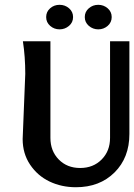

<svg xmlns="http://www.w3.org/2000/svg" viewBox="-20 -764 556 794"><path d="M73.7 -189Q73.7 -189 84.5 -458.5Q84.5 -529.3 74.7 -593.3H188.5V-193.8Q188.5 -139.6 222.9 -104.5Q257.3 -69.3 311.5 -69.3Q365.7 -69.3 400.4 -104.5Q435.1 -139.6 435.1 -193.8V-593.3H515.1V-210Q515.1 -111.8 453.6 -50.8Q392.1 10.3 293.9 10.3Q234.4 10.3 184.8 -13.4Q135.3 -37.1 104.5 -83Q73.7 -128.9 73.7 -189ZM265.6 -729.7Q282.2 -715.3 282.2 -693.4Q282.2 -671.4 265.4 -657Q248.5 -642.6 226.3 -642.6Q204.1 -642.6 187.5 -657Q170.9 -671.4 170.9 -693.4Q170.9 -715.3 187.3 -729.7Q203.6 -744.1 226.3 -744.1Q249 -744.1 265.6 -729.7ZM425.3 -729.7Q441.9 -715.3 441.9 -693.4Q441.9 -671.4 425.3 -657Q408.7 -642.6 386.5 -642.6Q364.3 -642.6 347.4 -657Q330.6 -671.4 330.6 -693.4Q330.6 -715.3 347.2 -729.7Q363.8 -744.1 386.2 -744.1Q408.7 -744.1 425.3 -729.7Z"/></svg>

Font: Rachana
Style: Bold
Weight: 700
Designer: Hussain KH
Foundry: Hussain KH, Rajeesh K Nambiar, Santhosh Thottingal, Swathanthra Malayalam Computing (http://smc.org.in)
Version: Version 7.0.0+20221109